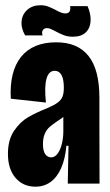

<svg xmlns="http://www.w3.org/2000/svg" viewBox="-20 -701 420 733"><path d="M10.3 -113.7Q10.3 -167 33.5 -201.3Q56.7 -235.7 87.3 -253.5Q118 -271.3 160.8 -288.2Q187.2 -299.5 200.6 -309.7Q214 -319.8 218.8 -332.6Q223.7 -345.3 223.7 -366.3Q223.7 -398.5 214.8 -414.6Q205.8 -430.7 188.8 -430.7Q166 -430.7 157.5 -400.3Q149 -370 155.3 -309.5L21.2 -324.2Q15.7 -428.3 60.4 -483.9Q105.2 -539.5 194.5 -539.5Q276.5 -539.5 318 -487.3Q359.5 -435.2 359.5 -327V-201.8Q359.7 -133.5 359.8 -99.9Q359.8 -66.3 360 0H238.7Q240.2 -72.7 241.5 -144.5H233.5Q228.8 -93.5 213.2 -58.6Q197.5 -23.7 172.7 -6Q147.8 11.7 115.3 11.7Q68.2 11.7 39.2 -22Q10.3 -55.7 10.3 -113.7ZM221.8 -199.3V-263L244.8 -279.5Q236.2 -266.7 225.3 -257.3Q214.5 -248 198.5 -238.2Q180 -225.5 169.3 -216.2Q158.7 -207 151.3 -190.9Q144 -174.8 144 -151.3Q144 -124.3 152.9 -112.2Q161.8 -100.2 175.2 -100.2Q189.8 -100.2 200.4 -115.1Q211 -130 216.4 -152.8Q221.8 -175.7 221.8 -199.3ZM190.5 -582.2Q181.8 -587 173.9 -590.3Q166 -593.7 159.8 -593.7Q148.3 -593.7 143.3 -585.5Q138.3 -577.3 142.7 -565.8H76Q59.8 -593.8 62.5 -620.5Q65.2 -647.2 84.8 -664.1Q104.5 -681 134.5 -681Q150.8 -681 163.2 -676.3Q175.7 -671.7 193.8 -662.2Q202.7 -657.3 212 -653.5Q221.3 -649.7 229.3 -649.7Q241.8 -649.7 246 -657.9Q250.2 -666.2 247.5 -677.7H314.2Q327.3 -647.8 325.9 -620.8Q324.5 -593.8 307.4 -577.3Q290.3 -560.8 258.5 -560.8Q239.5 -560.8 224.5 -566.3Q209.5 -571.8 190.5 -582.2Z"/></svg>

Font: Bricolage Grotesque 96pt Condensed ExBd
Style: Regular
Weight: 800
Width: 3
Designer: Mathieu Triay
Foundry: Atelier Triay
Version: Version 1.001;Glyphs 3.2 (3207)